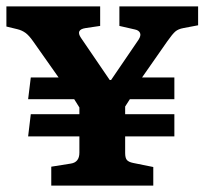

<svg xmlns="http://www.w3.org/2000/svg" viewBox="-21 -580 639 600"><path d="M139.2 0V-59.1L200.2 -68.8Q227.1 -72.8 227.1 -103V-153.8H66.9L75.2 -223.1H227.1V-244.1L210.9 -270H66.9L75.2 -337.9H162.1L83 -450.2Q69.8 -469.2 58.6 -477.3Q47.4 -485.4 33.2 -488.8L-1 -497.1V-560.1H292V-499L246.1 -492.2Q214.8 -487.3 231.9 -461.9L321.8 -330.1H326.2L412.1 -456.1Q420.4 -469.2 416.5 -477.3Q412.6 -485.4 400.9 -487.8L352.1 -499V-560.1H598.1V-501L551.8 -492.2Q536.1 -489.3 527.1 -481.7Q518.1 -474.1 502 -451.2L422.9 -337.9H523.9V-270H384.8L370.1 -247.1V-223.1H523.9V-153.8H370.1V-102.1Q370.1 -86.4 375.5 -80.1Q380.9 -73.7 395 -70.8L458 -58.1V0Z"/></svg>

Font: Literata Book
Style: Bold
Weight: 700
Designer: Latin by Veronika Burian and Jose Scaglione. Greek by Irene Vlachou. Cyrillic by Vera Evstafieva
Foundry: TypeTogether
Version: Version 2.003;PS 002.003;hotconv 1.0.88;makeotf.lib2.5.64775